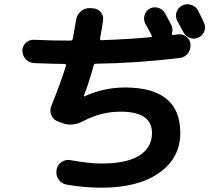

<svg xmlns="http://www.w3.org/2000/svg" viewBox="-20 -830 1040 900"><path d="M415 -791Q438.5 -790 452.6 -772.9Q466.8 -755.9 462.9 -733.4Q459 -704.1 449.2 -650.4Q447.3 -642.6 455.1 -641.6Q593.8 -646.5 688.5 -656.2Q690.4 -656.2 691.4 -657.7Q692.4 -659.2 691.9 -660.6Q691.4 -662.1 690.4 -664.1Q689.5 -665 689.5 -667Q684.6 -675.8 675.3 -693.4Q666 -710.9 661.1 -719.7Q651.4 -738.3 657.7 -759.3Q664.1 -780.3 682.6 -790Q702.1 -799.8 723.1 -793Q744.1 -786.1 754.9 -765.6Q759.8 -756.8 769 -739.3Q778.3 -721.7 783.2 -712.9Q792 -693.4 786.1 -673.8Q783.2 -666 790 -666Q793.9 -666 801.3 -667Q808.6 -668 813.5 -668.9Q836.9 -671.9 854 -657.7Q871.1 -643.6 873 -622.1Q875 -598.6 860.8 -580.1Q846.7 -561.5 824.2 -558.6Q628.9 -534.2 428.7 -531.2Q420.9 -531.2 418.9 -523.4Q399.4 -449.2 373 -380.9V-377.9H375Q465.8 -419.9 565.4 -419.9Q825.2 -419.9 825.2 -207Q825.2 -89.8 726.6 -20Q627.9 49.8 455.1 49.8Q374 49.8 291 35.2Q267.6 30.3 254.4 10.7Q241.2 -8.8 245.1 -32.2V-34.2Q249 -57.6 269 -70.8Q289.1 -84 311.5 -79.1Q398.4 -63.5 455.1 -63.5Q573.2 -63.5 632.8 -100.6Q692.4 -137.7 692.4 -207Q692.4 -306.6 544.9 -306.6Q454.1 -306.6 371.1 -262.7Q317.4 -234.4 269.5 -253.9L252 -260.7Q229.5 -268.6 220.7 -290Q211.9 -311.5 220.7 -334Q262.7 -436.5 289.1 -521.5Q291 -530.3 283.2 -530.3Q235.4 -530.3 140.6 -534.2Q117.2 -535.2 101.1 -552.2Q85 -569.3 85 -591.8Q85 -614.3 101.1 -629.4Q117.2 -644.5 139.6 -643.6Q214.8 -639.6 310.5 -639.6Q318.4 -639.6 321.3 -648.4Q328.1 -684.6 336.9 -737.3Q340.8 -761.7 359.4 -777.3Q377.9 -793 402.3 -792ZM839.8 -678.7Q831.1 -696.3 810.5 -733.4Q800.8 -752.9 807.6 -773.4Q814.5 -793.9 834 -804.2Q853.5 -814.5 876 -807.1Q898.4 -799.8 908.2 -781.2Q913.1 -771.5 922.4 -752.4Q931.6 -733.4 935.5 -724.6Q945.3 -705.1 938.5 -685.1Q931.6 -665 911.6 -654.8Q891.6 -644.5 871.1 -651.9Q850.6 -659.2 839.8 -678.7Z"/></svg>

Font: Rounded Mgen+ 2m bold
Style: Bold
Weight: 700
Designer: [Source Han Sans]
Ryoko NISHIZUKA  (kana & ideographs); Paul D. Hunt (Latin, Greek & Cyrillic); Wenlong ZHANG  (bopomofo
Version: Version 1.059.20150602